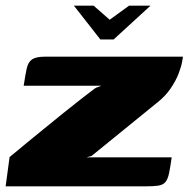

<svg xmlns="http://www.w3.org/2000/svg" viewBox="-35 -661 669 681"><path d="M227 -641H297L354 -591L423 -641H499L368 -521H321ZM272 -103H574Q569 -67 564.5 -46Q560 -25 551.5 -15Q543 -5 526 -2.5Q509 0 478 0H-15L-1 -104Q1 -105 18 -119.5Q35 -134 62 -156Q89 -178 122 -205Q155 -232 188.5 -259Q222 -286 251.5 -309Q281 -332 301 -347Q305 -350 313 -352.5Q321 -355 324 -357H49Q55 -397 60 -419Q65 -441 79 -450.5Q93 -460 125 -460H614Q614 -459 611 -442Q608 -425 598.5 -400Q589 -375 570 -347Q551 -319 520 -295L290 -108Z"/></svg>

Font: Genos Thin ExtraBold
Style: Italic
Weight: 800
Italic angle: -8°
Version: Version 1.010